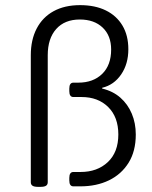

<svg xmlns="http://www.w3.org/2000/svg" viewBox="-20 -726 594 748"><path d="M129 2Q113 2 106.5 -2.5Q100 -7 100 -16V-511Q100 -571 123 -615Q146 -659 189 -682.5Q232 -706 292 -706Q350 -706 392 -685.5Q434 -665 457 -626.5Q480 -588 480 -534Q480 -477 452 -436Q424 -395 378 -384V-381Q420 -371 449 -345.5Q478 -320 493.5 -283Q509 -246 509 -202Q509 -137 481 -92Q453 -47 404.5 -23.5Q356 0 293 0H266Q250 0 250 -23V-33Q250 -56 266 -56H294Q359 -56 400 -94.5Q441 -133 441 -202Q441 -270 401.5 -309Q362 -348 298 -348H266Q250 -348 250 -371V-381Q250 -404 266 -404H285Q343 -404 378 -438Q413 -472 413 -533Q413 -587 380 -618.5Q347 -650 291 -650Q232 -650 199 -613Q166 -576 166 -511V-16Q166 -7 159.5 -2.5Q153 2 137 2Z"/></svg>

Font: Asap Light
Style: Regular
Weight: 300
Designer: Pablo Cosgaya
Foundry: Omnibus-Type
Version: Version 3.001